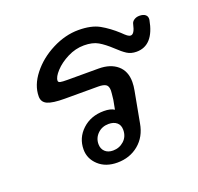

<svg xmlns="http://www.w3.org/2000/svg" viewBox="-108 -705 848 824"><g transform="rotate(-20 316.0 -293.0)"><path d="M632 -526Q612 -416 534 -416Q509 -416 491 -427.5Q473 -439 449 -462Q419 -490 394 -504.5Q369 -519 330 -519Q291 -519 254.5 -500.5Q218 -482 195 -457Q172 -432 172 -415Q172 -408 181 -406Q190 -404 214 -404H355Q409 -404 440.5 -377Q472 -350 472 -301Q472 -283 468 -262L442 -122Q432 -64 391.5 -30.5Q351 3 294 3Q241 3 208.5 -27Q176 -57 176 -99Q176 -152 215 -188.5Q254 -225 314 -225Q344 -225 361 -214L369 -256Q373 -290 373 -297Q373 -318 362 -325Q351 -332 327 -332H175Q120 -332 96.5 -342.5Q73 -353 73 -379Q73 -430 111.5 -479Q150 -528 210 -558.5Q270 -589 330 -589Q389 -589 425.5 -568.5Q462 -548 498 -515Q511 -502 519 -496Q527 -490 534 -490Q551 -490 560 -532Q562 -543 572.5 -550Q583 -557 597 -557Q615 -557 624.5 -549Q634 -541 632 -526ZM365 -121Q365 -143 351 -154.5Q337 -166 314 -166Q284 -166 264 -146.5Q244 -127 244 -99Q244 -78 257.5 -65Q271 -52 294 -52Q323 -52 344 -71Q365 -90 365 -121Z"/></g></svg>

Font: Mali Medium
Style: Italic
Weight: 500
Italic angle: -10°
Version: Version 1.000; ttfautohint (v1.6)